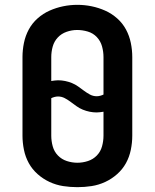

<svg xmlns="http://www.w3.org/2000/svg" viewBox="-20 -766 640 794"><path d="M300 8Q270 8 241 3.5Q212 -1 185 -13.5Q158 -26 135.5 -46Q113 -66 99 -91.5Q85 -117 79 -146.5Q73 -176 73 -205V-530Q73 -559 79 -588.5Q85 -618 99 -644Q113 -670 135.5 -690Q158 -710 185 -722Q212 -734 241 -740Q270 -746 300 -746Q330 -746 359 -740Q388 -734 415 -722Q442 -710 464.5 -690Q487 -670 501 -644Q515 -618 521 -588.5Q527 -559 527 -530V-205Q527 -176 521 -146.5Q515 -117 501 -91.5Q487 -66 464.5 -46Q442 -26 415 -13.5Q388 -1 359 3.5Q330 8 300 8ZM380 -368Q387 -368 394.5 -370Q402 -372 408 -375V-530Q408 -552 402 -574Q396 -596 380.5 -612.5Q365 -629 343 -635.5Q321 -642 299 -642Q277 -642 255.5 -634.5Q234 -627 219 -611Q204 -595 198 -573.5Q192 -552 192 -530V-431Q199 -432 206 -433Q213 -434 220 -434Q235 -434 249.5 -431Q264 -428 277.5 -422.5Q291 -417 303 -408.5Q315 -400 327 -391Q339 -382 352 -375Q365 -368 380 -368ZM300 -93Q322 -93 343.5 -100Q365 -107 380.5 -123Q396 -139 402 -161Q408 -183 408 -205V-304Q401 -303 394 -302Q387 -301 380 -301Q365 -301 350.5 -304Q336 -307 322.5 -312.5Q309 -318 297 -326.5Q285 -335 273 -344Q261 -353 248 -360Q235 -367 220 -367Q213 -367 205.5 -365Q198 -363 192 -360V-205Q192 -183 198 -161Q204 -139 219.5 -123Q235 -107 256.5 -100Q278 -93 300 -93Z"/></svg>

Font: Iosevka Curly Extended
Style: Bold
Weight: 700
Width: 7
Monospace: yes
Designer: Belleve Invis
Foundry: Belleve Invis
Version: Version 11.1.0; ttfautohint (v1.8.3)